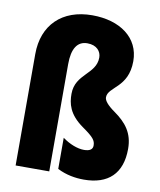

<svg xmlns="http://www.w3.org/2000/svg" viewBox="-86 -833 758 911"><g transform="rotate(10 293.0 -377.5)"><path d="M514 -584C514 -697 419 -765 285 -765C140 -765 50 -677 50 -537V0H212V-517C212 -592 237 -630 285 -630C331 -630 352 -602 352 -573C352 -492 252 -478 252 -381C252 -335 262 -284 333 -234C387 -196 398 -182 398 -157C398 -140 386 -129 356 -129C325 -129 286 -144 252 -169V-19C295 3 340 10 380 10C497 10 562 -51 562 -170C562 -246 526 -291 468 -332C431 -358 416 -378 416 -393C416 -445 514 -455 514 -584Z"/></g></svg>

Font: Noto Sans Gujarati ExtraCondensed Black
Style: Regular
Weight: 900
Width: 2
Designer: Jelle Bosma - Monotype Design Team, Universal Thirst
Foundry: Monotype Imaging Inc.
Version: Version 2.106